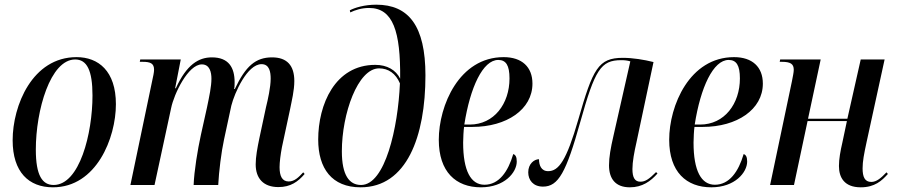

<svg xmlns="http://www.w3.org/2000/svg" viewBox="-20 -790 3831 820"><path d="M206 10C392 10 475 -201 475 -345C475 -487 400 -546 307 -546C118 -546 34 -339 34 -191C34 -55 103 10 206 10ZM209 0C161 0 133 -40 133 -151C133 -319 195 -536 301 -536C351 -536 375 -490 375 -382C375 -220 320 0 209 0Z M1169 9C1221 9 1253 -14 1281 -47L1275 -54C1255 -32 1237 -15 1213 -15C1185 -15 1174 -38 1174 -76C1174 -97 1178 -129 1184 -161L1219 -324C1226 -360 1237 -403 1237 -444C1237 -510 1206 -545 1142 -545C1072 -545 1029 -508 983 -410H980C982 -419 982 -430 982 -439C982 -501 957 -545 885 -545C828 -545 777 -514 731 -413H728L752 -536H579L577 -526H589C623 -526 638 -519 638 -492C638 -481 634 -463 630 -445L537 0H640L711 -329C723 -388 783 -515 842 -515C876 -515 883 -481 883 -454C883 -421 874 -379 864 -331L838 -214C824 -150 809 -59 807 0H912C915 -58 925 -140 937 -195L968 -339C982 -394 1036 -516 1097 -516C1131 -516 1136 -482 1136 -454C1136 -418 1124 -364 1116 -332L1088 -201C1079 -158 1072 -120 1072 -88C1072 -28 1105 9 1169 9Z M1520 10C1717 10 1797 -207 1797 -468C1797 -680 1725 -770 1587 -770C1536 -770 1495 -757 1474 -746L1476 -737C1497 -747 1524 -756 1556 -756C1659 -756 1691 -655 1689 -454C1671 -491 1633 -513 1583 -513C1410 -513 1339 -343 1339 -194C1339 -71 1397 10 1520 10ZM1522 0C1472 0 1440 -41 1440 -144C1440 -304 1508 -498 1599 -498C1639 -498 1670 -476 1688 -434C1680 -245 1625 0 1522 0Z M2034 10C2135 10 2187 -54 2187 -100C2187 -121 2181 -129 2172 -132C2150 -57 2111 -1 2049 -1C1991 -1 1958 -60 1958 -181C1958 -200 1960 -236 1962 -248H1998C2143 -248 2254 -322 2254 -433C2254 -504 2209 -546 2131 -546C1941 -546 1854 -339 1854 -193C1854 -56 1927 10 2034 10ZM1986 -258H1963C1988 -417 2042 -534 2108 -534C2141 -534 2156 -511 2156 -455C2156 -347 2090 -258 1986 -258Z M2670 10C2723 10 2759 -16 2788 -49L2782 -55C2752 -25 2736 -14 2715 -14C2691 -14 2681 -32 2681 -68C2681 -99 2689 -142 2698 -181L2771 -525C2731 -535 2683 -543 2640 -543C2535 -543 2512 -496 2450 -280C2399 -103 2366 -59 2321 -59C2291 -59 2282 -85 2282 -110C2262 -110 2236 -91 2236 -54C2236 -21 2257 7 2299 7C2365 7 2398 -54 2458 -268C2521 -493 2546 -533 2633 -533C2647 -533 2658 -532 2672 -528L2600 -210C2588 -158 2581 -119 2581 -84C2581 -26 2609 10 2670 10Z M3018 10C3119 10 3171 -54 3171 -100C3171 -121 3165 -129 3156 -132C3134 -57 3095 -1 3033 -1C2975 -1 2942 -60 2942 -181C2942 -200 2944 -236 2946 -248H2982C3127 -248 3238 -322 3238 -433C3238 -504 3193 -546 3115 -546C2925 -546 2838 -339 2838 -193C2838 -56 2911 10 3018 10ZM2970 -258H2947C2972 -417 3026 -534 3092 -534C3125 -534 3140 -511 3140 -455C3140 -347 3074 -258 2970 -258Z M3656 10C3716 10 3746 -18 3772 -47L3766 -54C3743 -30 3724 -13 3701 -13C3673 -13 3664 -35 3664 -71C3664 -101 3670 -132 3681 -183L3758 -536H3656L3599 -283H3431L3485 -536H3312L3310 -526H3319C3356 -526 3370 -517 3370 -492C3370 -481 3366 -463 3362 -442L3269 0H3371L3429 -273H3597L3578 -183C3569 -144 3563 -111 3563 -81C3563 -32 3586 10 3656 10Z"/></svg>

Font: Noto Serif Display Condensed Medium
Style: Italic
Weight: 500
Width: 3
Italic angle: -12°
Designer: Monotype Design Team
Foundry: Monotype Imaging Inc.
Version: Version 2.009